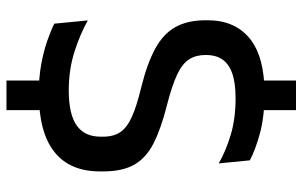

<svg xmlns="http://www.w3.org/2000/svg" viewBox="-183 -601 890 564"><g transform="rotate(90 262.0 -319.0)"><path d="M303.5 -743.5V-597.5H216.5V-743.5ZM303.5 -56.5V107H216.5V-56.5ZM253.5 12Q208 12 169.5 5Q131 -2 100.8 -12.5Q70.5 -23 49.5 -33.5L40 -132Q78.5 -110 131.2 -93Q184 -76 245.5 -76Q315.5 -76 348.5 -99.2Q381.5 -122.5 381.5 -169.5V-177Q381.5 -207.5 368.2 -227.2Q355 -247 323.5 -261.2Q292 -275.5 238 -288.5Q167 -306 123.2 -329.8Q79.5 -353.5 59.5 -389.2Q39.5 -425 39.5 -478.5V-483.5Q39.5 -564 93 -607.5Q146.5 -651 253.5 -651Q322 -651 370.8 -637.8Q419.5 -624.5 451 -608L460 -516.5Q423.5 -537.5 376 -551.8Q328.5 -566 269 -566Q222.5 -566 194.5 -555.8Q166.5 -545.5 154 -526.2Q141.5 -507 141.5 -480V-478Q141.5 -450 154 -430Q166.5 -410 198.2 -394.8Q230 -379.5 288.5 -364.5Q358 -347 400.8 -325.2Q443.5 -303.5 463.5 -268.8Q483.5 -234 483.5 -177.5V-167.5Q483.5 -79 426 -33.5Q368.5 12 253.5 12Z"/></g></svg>

Font: Anek Malayalam Medium Medium
Style: Regular
Weight: 500
Version: Version 1.003